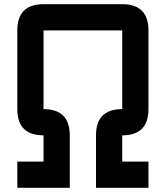

<svg xmlns="http://www.w3.org/2000/svg" viewBox="-20 -895 790 915"><path d="M62.5 0V-125H187.5V-250Q62.5 -250 62.5 -375V-750Q62.5 -875 187.5 -875H562.5Q687.5 -875 687.5 -750V-375Q687.5 -250 562.5 -250V-125H687.5V0H437.5V-250Q437.5 -375 562.5 -375V-750H187.5V-375Q312.5 -375 312.5 -250V0Z"/></svg>

Font: Oldtimer
Style: Regular
Weight: 400
Designer: GGBotNet
Foundry: GGBotNet
Version: 1.00